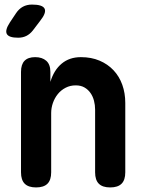

<svg xmlns="http://www.w3.org/2000/svg" viewBox="-20 -810 640 840"><path d="M203.9 -56Q203.9 -22.5 187.7 -6.3Q171.4 10 137.9 10Q104.4 10 88.1 -6.3Q71.9 -22.5 71.9 -56V-495.4Q71.9 -528.2 87.4 -544.1Q103 -560 133.7 -560Q164.4 -560 182.4 -544.1Q200.4 -528.2 200.4 -495.4V-451.8Q215.8 -503.3 249.8 -531.6Q283.8 -560 333.9 -560Q379.5 -560 415.5 -544.7Q451.4 -529.5 476.6 -502.7Q501.8 -476 515 -439.2Q528.1 -402.5 528.1 -359.5V-56Q528.1 -22.5 511.9 -6.3Q495.6 10 462.1 10Q428.6 10 412.3 -6.3Q396.1 -22.5 396.1 -56V-330.7Q396.1 -350.4 391.2 -369.3Q386.3 -388.3 375.9 -403.1Q365.6 -418 349.8 -427.2Q334 -436.5 311.2 -436.5Q287 -436.5 267 -426.1Q246.9 -415.7 233 -398.5Q219.1 -381.3 211.5 -359.6Q203.9 -337.9 203.9 -315.3ZM49.9 -751.9Q62.7 -771.1 80 -780.5Q97.4 -790 120 -790Q166.2 -790 175.1 -772.1Q184 -754.3 155.3 -718.3L123.6 -676.6Q111.1 -660.8 95.3 -652.9Q79.5 -645 59.3 -645Q18.9 -645 9.9 -661.3Q1 -677.6 22.9 -711.3Z"/></svg>

Font: Maple Mono
Style: Regular
Weight: 400
Monospace: yes
Designer: subframe7536
Version: Version 7.300